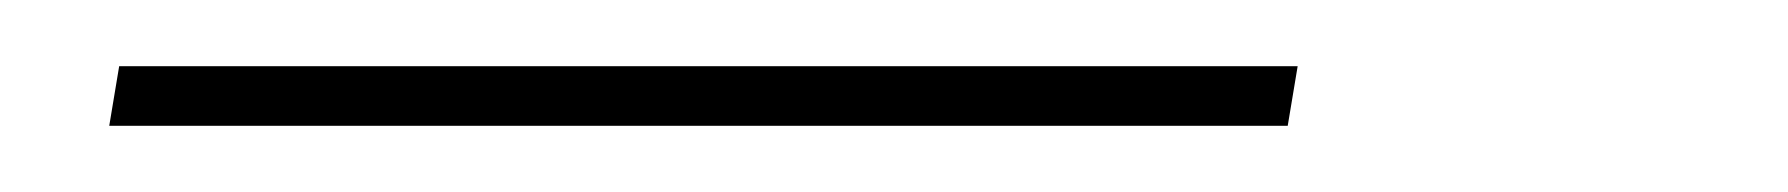

<svg xmlns="http://www.w3.org/2000/svg" viewBox="-20 -20 540 58"><path d="M13 18 16 0H372L369 18Z"/></svg>

Font: Iosevka Curly Thin
Style: Italic
Weight: 100
Italic angle: -9°
Monospace: yes
Designer: Belleve Invis
Foundry: Belleve Invis
Version: Version 22.1.2; ttfautohint (v1.8.4)